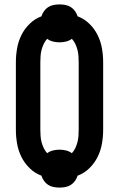

<svg xmlns="http://www.w3.org/2000/svg" viewBox="-20 -803 540 871"><path d="M250 48Q237 48 223.5 45.5Q210 43 199 36Q188 29 180 18Q172 7 168 -6Q138 -17 114.5 -40Q91 -63 77 -91.5Q63 -120 57.5 -151.5Q52 -183 52 -215V-520Q52 -552 57.5 -583.5Q63 -615 77 -643.5Q91 -672 114.5 -695Q138 -718 168 -729Q172 -742 180 -753Q188 -764 199 -771Q210 -778 223.5 -780.5Q237 -783 250 -783Q263 -783 276.5 -780.5Q290 -778 301 -771Q312 -764 320 -753Q328 -742 332 -729Q362 -718 385.5 -695Q409 -672 423 -643.5Q437 -615 442.5 -583.5Q448 -552 448 -520V-215Q448 -183 442.5 -151.5Q437 -120 423 -91.5Q409 -63 385.5 -40Q362 -17 332 -6Q328 7 320 18Q312 29 301 36Q290 43 276.5 45.5Q263 48 250 48ZM306 -108Q316 -119 322 -132Q328 -145 331.5 -158.5Q335 -172 336 -186.5Q337 -201 337 -215V-520Q337 -534 336 -548.5Q335 -563 331.5 -576.5Q328 -590 322 -603Q316 -616 306 -627Q294 -618 279.5 -614.5Q265 -611 250 -611Q235 -611 220.5 -614.5Q206 -618 194 -627Q184 -616 178 -603Q172 -590 168.5 -576.5Q165 -563 164 -548.5Q163 -534 163 -520V-215Q163 -201 164 -186.5Q165 -172 168.5 -158.5Q172 -145 178 -132Q184 -119 194 -108Q206 -117 220.5 -120.5Q235 -124 250 -124Q265 -124 279.5 -120.5Q294 -117 306 -108Z"/></svg>

Font: Iosevka Curly Slab Heavy
Style: Regular
Weight: 900
Monospace: yes
Designer: Belleve Invis
Foundry: Belleve Invis
Version: Version 22.1.2; ttfautohint (v1.8.4)